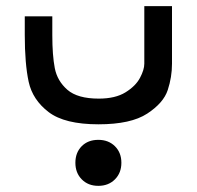

<svg xmlns="http://www.w3.org/2000/svg" viewBox="-20 -404 640 624"><path d="M60.5 -291V-351H150V-289.5Q150 -224.5 158 -182.8Q166 -141 199 -112.2Q232 -83.5 301 -83.5Q355 -83.5 388 -104Q421 -124.5 435 -151Q449 -177.5 449 -197V-384H539V-197Q539 -153.5 525.2 -111.5Q511.5 -69.5 458.5 -34.8Q405.5 0 300 0Q190 0 138 -39.8Q86 -79.5 73.2 -138Q60.5 -196.5 60.5 -291ZM225 125Q225 92 245.5 71.2Q266 50.5 299.5 50.5Q332.5 50.5 353.5 71.2Q374.5 92 374.5 125Q374.5 158 353.5 179Q332.5 200 299.5 200Q266.5 200 245.8 179Q225 158 225 125Z"/></svg>

Font: JuliaMono Medium
Style: Regular
Weight: 500
Monospace: yes
Designer: cormullion
Foundry: corm
Version: Version 0.054; ttfautohint (v1.8.4)